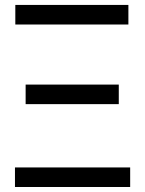

<svg xmlns="http://www.w3.org/2000/svg" viewBox="-20 -747 580 767"><path d="M39.8 0H500V-78.1H39.8ZM41.2 -649.1H492.9V-727.3H41.2ZM82.4 -331H454.5V-409.1H82.4Z"/></svg>

Font: Margiela Sans
Style: Regular
Weight: 400
Designer: Stefan Endress, Andreas Faust
Version: Version 1.100;FEAKit 1.0